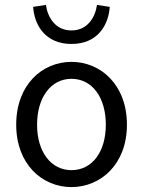

<svg xmlns="http://www.w3.org/2000/svg" viewBox="-20 -750 582 782"><path d="M115 -722C120 -648 164 -571 271 -571C378 -571 422 -648 427 -722L375 -730C368 -679 336 -626 271 -626C206 -626 174 -679 167 -730ZM46 -242C46 -81 152 12 271 12C390 12 497 -81 497 -242C497 -405 390 -498 271 -498C152 -498 46 -405 46 -242ZM411 -242C411 -131 355 -57 271 -57C188 -57 131 -131 131 -242C131 -354 188 -429 271 -429C355 -429 411 -354 411 -242Z"/></svg>

Font: Cambridge Sans
Style: Regular
Weight: 400
Version: Version 2.020;PS 002.020;hotconv 1.0.88;makeotf.lib2.5.64775